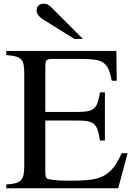

<svg xmlns="http://www.w3.org/2000/svg" viewBox="-20 -1012 721 1032"><path d="M615.2 0H13.7V-20.5Q43.9 -22.5 63 -27.3Q82 -32.2 92.3 -43Q102.5 -53.7 106.4 -72.3Q110.4 -90.8 110.4 -120.1V-616.2Q110.4 -645.5 106.9 -664.1Q103.5 -682.6 92.8 -693.4Q82 -704.1 63 -709Q43.9 -713.9 13.7 -715.8V-738.3H605.5L607.4 -578.1H581.1Q573.2 -616.2 563.5 -639.2Q553.7 -662.1 535.6 -674.8Q517.6 -687.5 487.8 -691.4Q458 -695.3 411.1 -695.3H260.7Q238.3 -695.3 231 -688.5Q223.6 -681.6 223.6 -657.2V-410.2H394.5Q428.7 -410.2 450.2 -414.1Q471.7 -418 484.9 -429.2Q498 -440.4 504.9 -460.9Q511.7 -481.4 517.6 -515.6H543.9V-256.8H517.6Q511.7 -292 504.9 -313Q498 -334 485.4 -345.2Q472.7 -356.4 451.2 -360.4Q429.7 -364.3 394.5 -364.3H223.6V-88.9Q223.6 -72.3 225.6 -64.5Q227.5 -56.6 232.4 -52.7Q240.2 -47.9 270 -44.4Q299.8 -41 340.8 -41H372.1Q431.6 -41 472.2 -46.9Q512.7 -52.7 541.5 -69.3Q570.3 -85.9 591.8 -114.3Q613.3 -142.6 633.8 -188.5H666ZM379.9 -802.7 209 -909.2Q176.8 -930.7 176.8 -957Q176.8 -973.6 187.5 -982.9Q198.2 -992.2 214.8 -992.2Q227.5 -992.2 236.8 -987.3Q246.1 -982.4 261.7 -966.8L425.8 -802.7Z"/></svg>

Font: Jomolhari
Style: Regular
Weight: 400
Designer: Christopher J. Fynn
Foundry: Christopher  J.  Fynn (Karma Drubgy¸ Tenzin).
Version: Version alpha 0.003c 2006